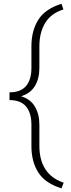

<svg xmlns="http://www.w3.org/2000/svg" viewBox="-20 -800 379 1026"><path d="M308.6 206.5Q221.7 179.7 184.8 121.8Q147.9 64 147.9 -19V-133.8Q147.9 -196.3 119.4 -230.7Q90.8 -265.1 30.8 -265.1V-306.6Q90.8 -306.6 119.4 -340.6Q147.9 -374.5 147.9 -436.5V-552.7Q147.9 -636.2 184.8 -694.6Q221.7 -752.9 308.6 -779.8L318.8 -749.5Q252.4 -728.5 221.4 -677.2Q190.4 -626 190.4 -552.7V-436.5Q190.4 -379.9 166.3 -340.1Q142.1 -300.3 92.3 -285.6Q142.1 -271 166.3 -230.7Q190.4 -190.4 190.4 -133.8V-19Q190.4 53.7 222.2 103.8Q253.9 153.8 320.3 176.3Z"/></svg>

Font: Roboto Slab ExtraLight
Style: Regular
Weight: 250
Designer: Google
Version: Version 2.000; ttfautohint (v1.8.1.43-b0c9)